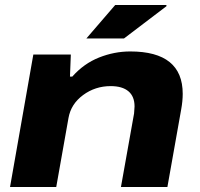

<svg xmlns="http://www.w3.org/2000/svg" viewBox="-20 -745 795 765"><path d="M324.2 -591.8 439 -725.1H643.1V-720.2L474.1 -591.8ZM20 0 112.8 -527.8H262.2L258.8 -439.9H268.1Q314 -491.7 374.8 -515.9Q435.5 -540 499 -540Q708 -540 708 -371.1Q708 -342.8 702.1 -310.1L647 0H461.9L514.2 -293Q516.1 -312.5 516.1 -320.8Q516.1 -360.8 491.7 -381.3Q467.3 -401.9 420.9 -401.9Q359.4 -401.9 311 -366.2Q262.7 -330.6 252.9 -274.9L204.1 0Z"/></svg>

Font: Archivo Expanded ExtraBold
Style: Italic
Weight: 800
Width: 7
Italic angle: -10°
Designer: Hector Gatti
Foundry: Omnibus-Type
Version: Version 2.001